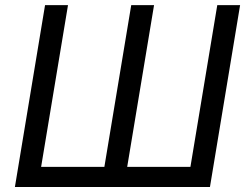

<svg xmlns="http://www.w3.org/2000/svg" viewBox="-20 -748 989 768"><path d="M160.2 -727.5H252L144.5 -80.6H397.5L504.9 -727.5H596.2L488.8 -80.6H741.7L849.1 -727.5H940.4L819.8 0H39.6Z"/></svg>

Font: Inter 18pt
Style: Italic
Weight: 400
Italic angle: -9.3988°
Designer: Rasmus Andersson
Foundry: rsms
Version: Version 4.001;git-66647c0bb